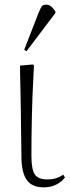

<svg xmlns="http://www.w3.org/2000/svg" viewBox="-20 -791 299 825"><path d="M167 14Q117 14 94.5 -18.5Q72 -51 72 -120Q72 -134 71.5 -164Q71 -194 70.5 -234Q70 -274 69.5 -317Q69 -360 68 -399Q67 -438 66.5 -467.5Q66 -497 66 -509L121 -514L126 -509Q125 -485 123 -450.5Q121 -416 119.5 -375.5Q118 -335 117 -291.5Q116 -248 115.5 -205Q115 -162 115 -122Q115 -63 129.5 -41.5Q144 -20 183 -20Q203 -20 218.5 -24.5Q234 -29 252 -40L259 -29Q250 -16 235.5 -6Q221 4 204 9Q187 14 167 14ZM94 -571 84 -577 145 -734Q153 -753 158 -762Q163 -771 179 -771Q189 -771 198 -764.5Q207 -758 218 -742V-735Z"/></svg>

Font: Literata 60pt ExtraLight
Style: Regular
Weight: 250
Designer: Latin by Veronika Burian and Jose Scaglione. Greek by Irene Vlachou. Cyrillic by Vera Evstafieva.
Foundry: TypeTogether
Version: Version 3.103;gftools[0.9.29]